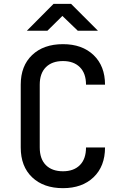

<svg xmlns="http://www.w3.org/2000/svg" viewBox="-20 -970 640 1000"><path d="M308 10Q207 10 147.5 -46.5Q88 -103 88 -202V-529Q88 -627 147.5 -683.5Q207 -740 308 -740Q408 -740 467.5 -683Q527 -626 527 -529H428Q428 -588 396 -620Q364 -652 308 -652Q251 -652 219 -620Q187 -588 187 -529V-202Q187 -142 219 -110Q251 -78 308 -78Q364 -78 396 -110Q428 -142 428 -202H527Q527 -104 467.5 -47Q408 10 308 10ZM120 -810 259 -950H350L490 -810H385L305 -887L227 -810Z"/></svg>

Font: JetBrainsMono NFM Medium
Style: Regular
Weight: 500
Monospace: yes
Designer: Philipp Nurullin, Konstantin Bulenkov
Foundry: JetBrains
Version: Version 2.304; ttfautohint (v1.8.4.7-5d5b);Nerd Fonts 3.3.0